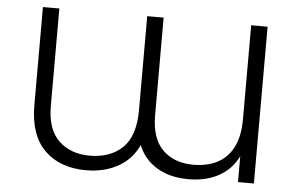

<svg xmlns="http://www.w3.org/2000/svg" viewBox="-50 -774 1326 854"><g transform="rotate(5 613.0 -347.0)"><path d="M1111.4 -700V0H1040.4V-145.7L1049.2 -135.7Q1022.6 -66.2 963 -29.9Q903.4 6.4 819.5 6.4Q728.3 6.4 667.3 -35.6Q606.2 -77.7 586.2 -153.4L605.5 -152.2Q579.1 -73.7 514.5 -33.6Q450 6.4 362.2 6.4Q244.7 6.4 176.5 -61.4Q108.3 -129.1 108.3 -262.5V-700H181.6V-265.2Q181.6 -160.8 234.3 -110.2Q287 -59.6 373.4 -59.6Q464.6 -59.6 519.3 -112.4Q573.9 -165.1 573.9 -280.7V-700H647.2V-265.2Q647.2 -160.8 698.3 -110.2Q749.3 -59.6 835.8 -59.6Q896.6 -59.6 942 -82.8Q987.4 -106 1012.8 -154.9Q1038.1 -203.9 1038.1 -280.7V-700Z"/></g></svg>

Font: Montserrat Thin
Style: Regular
Weight: 100
Designer: Julieta Ulanovsky
Foundry: Julieta Ulanovsky
Version: Version 9.000